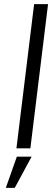

<svg xmlns="http://www.w3.org/2000/svg" viewBox="-20 -713 251 923"><path d="M126 0 211 -693H144L59 0ZM132 40H61L8 190H51Z"/></svg>

Font: Gamestation Condensed
Style: Italic
Weight: 400
Width: 3
Designer: Jonas Hecksher
Foundry: Jonas Hecksher, Playtypeª, e-types AS
Version: Version 1.003